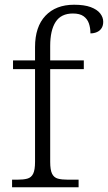

<svg xmlns="http://www.w3.org/2000/svg" viewBox="-20 -791 456 811"><path d="M31 0V-32H53Q79 -32 95.5 -36.5Q112 -41 120 -57Q128 -73 128 -107V-499H35V-536H128V-592Q128 -678 172 -724.5Q216 -771 293 -771Q336 -771 363 -761Q390 -751 403 -734.5Q416 -718 416 -699Q416 -683 409 -672Q402 -661 389.5 -655.5Q377 -650 362 -650Q362 -673 355.5 -692Q349 -711 333 -722.5Q317 -734 288 -734Q238 -734 215 -698.5Q192 -663 192 -597V-536H334V-499H192V-107Q192 -73 200 -57Q208 -41 224.5 -36.5Q241 -32 267 -32H312V0Z"/></svg>

Font: Noto Serif Khmer Light
Style: Regular
Weight: 300
Version: Version 2.003